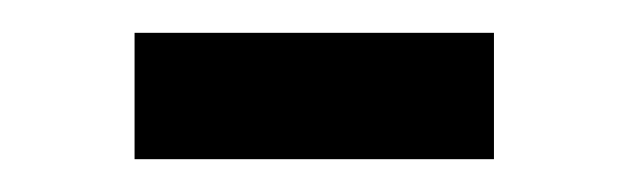

<svg xmlns="http://www.w3.org/2000/svg" viewBox="-20 -332 383 117"><path d="M62 -312H281V-235H62Z"/></svg>

Font: Volkhov
Style: Regular
Weight: 400
Designer: Cyreal (www.cyreal.org)
Foundry: Cyreal (www.cyreal.org)
Version: Version 1.010